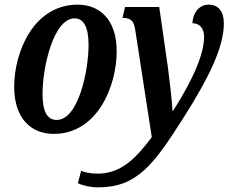

<svg xmlns="http://www.w3.org/2000/svg" viewBox="-20 -566 984 826"><path d="M211 10C400 10 482 -197 482 -345C482 -484 407 -546 314 -546C127 -546 41 -346 41 -192C41 -60 111 10 211 10ZM402 240C571 240 642 141 771 -62C877 -229 943 -362 943 -465C943 -517 920 -546 877 -546C841 -546 810 -516 808 -466C841 -466 858 -442 858 -407C858 -325 798 -204 725 -90H722C721 -123 710 -219 703 -271L665 -536H518L507 -489C544 -489 556 -476 562 -436L633 24C571 106 506 181 401 181C367 181 344 175 329 169L315 222C338 233 370 240 402 240ZM224 -50C186 -50 163 -81 163 -162C163 -280 211 -487 301 -487C338 -487 361 -453 361 -373C361 -261 317 -50 224 -50Z"/></svg>

Font: Noto Serif Condensed SemiBold
Style: Italic
Weight: 600
Width: 3
Italic angle: -12°
Designer: Monotype Design Team
Foundry: Monotype Imaging Inc.
Version: Version 2.014